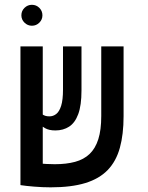

<svg xmlns="http://www.w3.org/2000/svg" viewBox="-20 -782 626 811"><path d="M193.8 9.3Q159.7 9.3 124 6.3Q88.4 3.4 66.9 0L89.4 -98.1Q92.8 -96.7 106 -95.2Q119.1 -93.8 137.9 -92Q156.7 -90.3 176.3 -89.4Q195.8 -88.4 211.4 -88.4Q260.3 -88.4 297.1 -98.4Q334 -108.4 358.4 -131.6Q382.8 -154.8 395.3 -194.1Q407.7 -233.4 407.7 -292V-585.9H502V-291.5Q502 -214.4 486.3 -157.7Q470.7 -101.1 435.1 -64Q399.4 -26.9 340.3 -8.8Q281.2 9.3 193.8 9.3ZM160.6 0.5 66.4 -0.5V-585.9H160.6ZM213.9 -231Q187 -231 170.2 -240.7Q153.3 -250.5 139.2 -262.7L156.2 -301.3Q163.1 -295.4 170.7 -293Q178.2 -290.5 189 -290.5Q204.6 -290.5 217.5 -300.5Q230.5 -310.5 238.3 -335.2Q246.1 -359.9 246.1 -403.3V-585.9H324.2V-399.9Q324.2 -336.9 310.5 -300Q296.9 -263.2 272 -247.1Q247.1 -231 213.9 -231ZM114.7 -673.3Q96.7 -673.3 83.5 -686.3Q70.3 -699.2 70.3 -717.3Q70.3 -735.8 83.5 -748.8Q96.7 -761.7 114.7 -761.7Q133.3 -761.7 146.2 -748.8Q159.2 -735.8 159.2 -717.3Q159.2 -699.2 146.2 -686.3Q133.3 -673.3 114.7 -673.3Z"/></svg>

Font: Cascadia Mono
Style: Regular
Weight: 400
Monospace: yes
Designer: Aaron Bell
Foundry: Saja Typeworks
Version: Version 2404.023